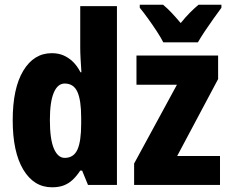

<svg xmlns="http://www.w3.org/2000/svg" viewBox="-20 -786 974 816"><path d="M201 10Q124 10 79 -65Q34 -140 34 -275Q34 -411 79 -485.5Q124 -560 200 -560Q228 -560 250 -550.5Q272 -541 290 -523.5Q308 -506 322 -479H326Q324 -509 322.5 -536Q321 -563 321 -584V-760H477V0H354L329 -61H321Q306 -38 289 -22Q272 -6 251 2Q230 10 201 10ZM255 -115Q293 -115 309 -150Q325 -185 325 -260V-286Q325 -360 309 -395.5Q293 -431 255 -431Q225 -431 208.5 -392Q192 -353 192 -276Q192 -194 209 -154.5Q226 -115 255 -115ZM915 0H550V-91L732 -426H560V-550H907V-450L733 -123H915ZM921 -753Q907 -734 888 -707.5Q869 -681 851 -654Q833 -627 821 -606H674Q664 -626 646 -653.5Q628 -681 608.5 -708Q589 -735 574 -753V-766H673Q691 -751 709 -732Q727 -713 748 -688Q769 -714 787.5 -732.5Q806 -751 824 -766H921Z"/></svg>

Font: Noto Sans Display Condensed ExtraBold
Style: Regular
Weight: 800
Width: 3
Designer: Monotype Design Team
Foundry: Monotype Imaging Inc.
Version: Version 2.003